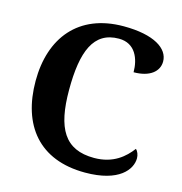

<svg xmlns="http://www.w3.org/2000/svg" viewBox="-108 -822 884 931"><g transform="rotate(15 334.0 -357.0)"><path d="M401 10C572 10 627 -66 627 -122C627 -139 620 -157 610 -165C576 -120 522 -70 425 -70C277 -70 223 -165 223 -358C223 -551 266 -660 393 -660C476 -660 503 -587 503 -521C584 -521 628 -558 628 -608C628 -673 553 -724 400 -724C173 -724 55 -574 55 -358C55 -137 169 10 401 10Z"/></g></svg>

Font: Noto Serif NP Hmong
Style: Bold
Weight: 700
Designer: Dalton Maag Ltd
Foundry: Dalton Maag Ltd
Version: Version 1.001